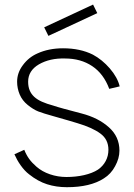

<svg xmlns="http://www.w3.org/2000/svg" viewBox="-20 -784 572 819"><path d="M186.5 -631 168.5 -667.5 377 -764.5 395 -728ZM446 -405Q422 -469.5 373.2 -502Q324.5 -534.5 257.5 -534.5Q193 -536.5 146 -509.5Q100 -482.5 100 -435.5Q100 -414.5 106.5 -398.8Q113 -383 126 -371Q139 -359 159.2 -350Q179.5 -341 207.5 -333.5Q223.5 -328 253.5 -319.8Q283.5 -311.5 328 -300Q399.5 -281.5 444.5 -241Q489.5 -201 489.5 -141.5Q489.5 -108.5 471 -75Q453.5 -42 423 -23Q365 14.5 265.5 14.5Q220 14.5 180.8 2Q141.5 -10.5 104 -40.5Q85.5 -54.5 68 -79Q59.5 -91 53 -102.8Q46.5 -114.5 41.5 -126L83.5 -145Q92.5 -122.5 104.5 -106Q116.5 -89.5 135.5 -73Q159.5 -52 193.2 -40.5Q227 -29 263.5 -29Q283 -29 302 -31Q321 -33 338.5 -37Q356 -41 371.2 -47Q386.5 -53 398 -60.5Q419 -75 430.8 -97Q442.5 -119 442.5 -145Q442.5 -189.5 408 -214.5Q391 -227 366.8 -238Q342.5 -249 310.5 -258.5Q299.5 -262 273.8 -269.5Q248 -277 207.5 -288.5Q186.5 -294 170.8 -299.2Q155 -304.5 143.5 -308.5Q122 -317 98 -336.5Q75 -355 64 -381Q53 -407 53 -435.5Q53 -473.5 77.5 -506Q102 -539.5 139.5 -556Q187.5 -578 249 -578Q322 -578 376 -551Q415.5 -530 448.5 -492Q481.5 -453.5 490.5 -415.5Z"/></svg>

Font: Russisch Sans ExtraLight
Style: Regular
Weight: 200
Width: 4
Designer: Michael Sharanda (font) & Cristiano Sobral (main changes)
Foundry: Michael Sharanda
Version: Version 2.00;September 8, 2020;FontCreator 13.0.0.2681 64-bi